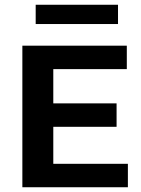

<svg xmlns="http://www.w3.org/2000/svg" viewBox="-20 -787 594 807"><path d="M74 0V-595H513V-496.5H204V-98.5H517.5V0ZM153 -254V-352.5H470V-254ZM130 -686V-767H476V-686Z"/></svg>

Font: Encode Sans SC SemiBold
Style: Regular
Weight: 600
Version: Version 3.002